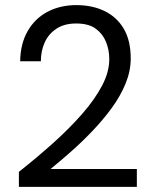

<svg xmlns="http://www.w3.org/2000/svg" viewBox="-20 -732 597 752"><path d="M54 0V-59Q125 -115 188.5 -172Q252 -229 301.5 -285.5Q351 -342 379.5 -396Q408 -450 408 -500Q408 -537 395 -568.5Q382 -600 354.5 -620Q327 -640 278 -640Q232 -640 201 -619.5Q170 -599 155 -565.5Q140 -532 140 -492H59Q60 -561 88.5 -610.5Q117 -660 166.5 -686Q216 -712 279 -712Q342 -712 390 -688.5Q438 -665 465 -619Q492 -573 492 -503Q492 -454 472 -405Q452 -356 418 -309.5Q384 -263 343 -220Q302 -177 259 -139Q216 -101 178 -70H516V0Z"/></svg>

Font: DM Sans 28pt
Style: Regular
Weight: 400
Version: Version 4.004;gftools[0.9.30]